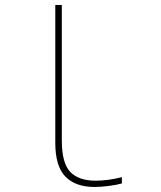

<svg xmlns="http://www.w3.org/2000/svg" viewBox="-20 -734 640 764"><path d="M200 -166V-714H226V-175Q226 -85 259.5 -50Q293 -15 361 -15Q409 -15 465 -29V-4Q443 2 412 6Q381 10 356 10Q281 10 240.5 -31Q200 -72 200 -166Z"/></svg>

Font: Noto Sans Mono UI Thin
Style: Regular
Weight: 250
Monospace: yes
Designer: Monotype Design team
Foundry: Monotype Imaging Inc.
Version: Version 1.000